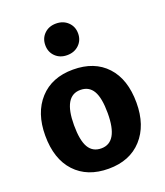

<svg xmlns="http://www.w3.org/2000/svg" viewBox="-150 -912 883 1029"><g transform="rotate(-20 292.0 -397.0)"><path d="M224 -785.5Q250 -811 291 -811Q332 -811 358.5 -785.5Q385 -760 385 -721Q385 -682 358.5 -656.5Q332 -631 291 -631Q250 -631 224 -656.5Q198 -682 198 -721Q198 -760 224 -785.5ZM292 -548Q414 -548 483 -473.5Q552 -399 552 -265Q552 -136 482.5 -59.5Q413 17 292 17Q171 17 101.5 -57.5Q32 -132 32 -266Q32 -395 101.5 -471.5Q171 -548 292 -548ZM292 -432Q196 -432 196 -266Q196 -179 219.5 -139Q243 -99 292 -99Q388 -99 388 -265Q388 -352 364.5 -392Q341 -432 292 -432Z"/></g></svg>

Font: FiraGO
Style: Bold
Weight: 700
Designer: bBox Type
Foundry: bBox Type GmbH
Version: Version 1.001;PS 001.001;hotconv 1.0.88;makeotf.lib2.5.64775